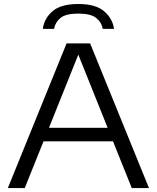

<svg xmlns="http://www.w3.org/2000/svg" viewBox="-20 -962 802 982"><path d="M20 0 320.5 -740H441L742 0H654L558 -239H202.5L106.5 0ZM230.5 -308.5H530.5L380.5 -682.5ZM199 -814.5Q206 -867.5 248.5 -904.5Q291 -941.5 380.5 -941.5Q469.5 -941.5 512.8 -904.2Q556 -867 563 -814.5H505.5Q499 -849 471.2 -870.8Q443.5 -892.5 380.5 -892.5Q317 -892.5 290 -870.8Q263 -849 256.5 -814.5Z"/></svg>

Font: Encode Sans Expanded Expanded
Style: Regular
Weight: 400
Width: 7
Designer: Multiple Designers
Foundry: Impallari Type
Version: Version 3.000; ttfautohint (v1.8.3) -l 8 -r 50 -G 200 -x 14 